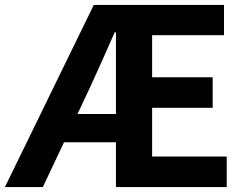

<svg xmlns="http://www.w3.org/2000/svg" viewBox="-28 -760 1000 780"><path d="M287 -297 340 -410C372 -479 405 -554 438 -629H443V-297ZM590 -124V-322H836V-446H590V-617H882V-740H353L-8 0H146L232 -182H443V0H893V-124Z"/></svg>

Font: Noto Sans Japanese Bold
Style: Bold
Weight: 700
Designer: Ryoko NISHIZUKA (kana & ideographs); Paul D. Hunt (Latin, Greek & Cyrillic); Wenlong ZHANG (bopomofo); Sandoll Communica
Foundry: Adobe Systems Incorporated
Version: Version 1.000;PS 1;hotconv 1.0.78;makeotf.lib2.5.61930